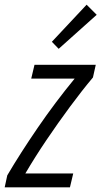

<svg xmlns="http://www.w3.org/2000/svg" viewBox="-45 -798 432 818"><path d="M-25 0 -14 -51Q42 -146 116 -254Q190 -362 273 -463H88L102 -522H363L351 -468Q304 -412 253 -343Q202 -274 153 -201.5Q104 -129 63 -59H267L253 0ZM205 -590 176 -620 324 -778 367 -735Z"/></svg>

Font: Ubuntu Sans Condensed
Style: Italic
Weight: 400
Width: 3
Italic angle: -13.5°
Designer: Dalton Maag Ltd
Foundry: Dalton Maag Ltd
Version: Version 1.006; ttfautohint (v1.8.4.7-5d5b)